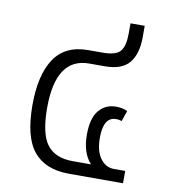

<svg xmlns="http://www.w3.org/2000/svg" viewBox="-70 -645 628 706"><g transform="rotate(10 244.0 -292.0)"><path d="M436 -46H394Q363 -46 343 -73.5Q323 -101 323 -150Q323 -228 370 -228Q383 -228 391 -224L405 -264Q388 -273 362 -273Q323 -273 298.5 -244Q274 -215 274 -153Q274 -85 308 -48H239Q174 -48 143.5 -88Q113 -128 113 -225Q113 -412 237 -412H295Q359 -412 386.5 -445.5Q414 -479 414 -542V-584H361V-547Q361 -500 345 -480Q329 -460 278 -460H225Q139 -460 98.5 -399Q58 -338 58 -226Q58 -106 102 -53Q146 0 234 0H436Z"/></g></svg>

Font: Noto Sans Thai UI SemiCondensed Light
Style: Regular
Weight: 300
Width: 4
Designer: Monotype Design Team
Foundry: Monotype Imaging Inc.
Version: Version 1.901